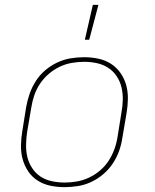

<svg xmlns="http://www.w3.org/2000/svg" viewBox="-20 -764 640 792"><path d="M246 8Q216 8 187.5 2Q159 -4 135.5 -19Q112 -34 96.5 -57Q81 -80 73.5 -107Q66 -134 66.5 -164Q67 -194 72 -223L88 -323Q93 -351 102.5 -378Q112 -405 128 -430Q144 -455 167 -474.5Q190 -494 217 -506.5Q244 -519 272 -523.5Q300 -528 327 -528Q357 -528 385.5 -522Q414 -516 437.5 -501Q461 -486 477 -463Q493 -440 500.5 -413Q508 -386 507.5 -356Q507 -326 502 -297L485 -197Q481 -169 471.5 -142Q462 -115 445.5 -90Q429 -65 406 -45.5Q383 -26 356.5 -13.5Q330 -1 301.5 3.5Q273 8 246 8ZM247 -11Q272 -11 297.5 -15.5Q323 -20 347.5 -31.5Q372 -43 393 -61Q414 -79 428.5 -101.5Q443 -124 452 -149Q461 -174 465 -200L481 -300Q486 -326 486.5 -353Q487 -380 481 -404.5Q475 -429 461 -450Q447 -471 426 -484.5Q405 -498 379.5 -503.5Q354 -509 327 -509Q302 -509 276 -504.5Q250 -500 226 -488.5Q202 -477 181 -459Q160 -441 145 -418.5Q130 -396 121.5 -371Q113 -346 109 -320L92 -220Q88 -194 87.5 -167Q87 -140 93 -115.5Q99 -91 113 -70Q127 -49 147.5 -35.5Q168 -22 194 -16.5Q220 -11 247 -11ZM330 -600 363 -744H386L348 -600Z"/></svg>

Font: Iosevka Thin Extended
Style: Italic
Weight: 100
Width: 7
Italic angle: -9°
Monospace: yes
Designer: Belleve Invis
Foundry: Belleve Invis
Version: Version 32.5.0; ttfautohint (v1.8.4)